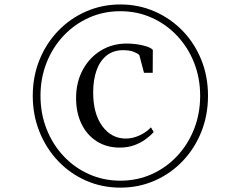

<svg xmlns="http://www.w3.org/2000/svg" viewBox="-20 -922 1044 882"><path d="M130.5 -482Q130.5 -571 161.5 -647.2Q192.5 -723.5 247.5 -780.5Q302.5 -837.5 375.8 -869.5Q449 -901.5 533 -901.5Q617 -901.5 690.2 -869.5Q763.5 -837.5 818.8 -780.5Q874 -723.5 904.8 -647.2Q935.5 -571 935.5 -482Q935.5 -393 904.8 -316.2Q874 -239.5 818.8 -181.8Q763.5 -124 690.2 -92Q617 -60 533 -60Q449 -60 375.8 -92Q302.5 -124 247.5 -181.8Q192.5 -239.5 161.5 -316.2Q130.5 -393 130.5 -482ZM166 -482Q166 -400.5 193.8 -329.8Q221.5 -259 271.5 -205.5Q321.5 -152 388.5 -122Q455.5 -92 533 -92Q610.5 -92 677.2 -122Q744 -152 794 -205.5Q844 -259 871.8 -329.8Q899.5 -400.5 899.5 -482Q899.5 -563 871.8 -633.5Q844 -704 794 -757.2Q744 -810.5 677.2 -840.5Q610.5 -870.5 533 -870.5Q455 -870.5 388.2 -840.5Q321.5 -810.5 271.5 -757.2Q221.5 -704 193.8 -633.5Q166 -563 166 -482ZM530 -244Q469.5 -244 424.2 -273Q379 -302 354.2 -353.2Q329.5 -404.5 329.5 -471Q329.5 -544 360 -600.8Q390.5 -657.5 443.2 -689.8Q496 -722 563 -722Q583.5 -722 607.8 -718.8Q632 -715.5 652.5 -709Q673 -702.5 682 -693L681.5 -587.5H641.5L620 -669Q612.5 -677 593.5 -684.2Q574.5 -691.5 545.5 -691.5Q500.5 -691.5 469.8 -667Q439 -642.5 423.5 -598.8Q408 -555 408 -497.5Q408 -399.5 450 -342.5Q492 -285.5 558 -285.5Q589.5 -285.5 621 -300Q652.5 -314.5 673.5 -337L686 -315.5Q671 -298.5 648.5 -282Q626 -265.5 596.5 -254.8Q567 -244 530 -244Z"/></svg>

Font: Merriweather 120pt Light
Style: Italic
Weight: 300
Italic angle: -7.8°
Version: Version 2.101